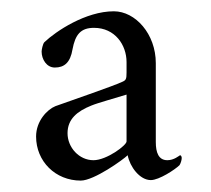

<svg xmlns="http://www.w3.org/2000/svg" viewBox="-20 -563 373 340"><path d="M145.5 -279.3C120.1 -279.3 99.6 -301.8 99.6 -327.1C99.6 -352.5 117.2 -366.2 141.6 -376C153.3 -380.9 185.5 -389.6 204.1 -395.5V-312.5C204.1 -305.7 168.9 -279.3 145.5 -279.3ZM181.6 -543C131.8 -543 79.1 -507.8 58.6 -488.3C55.7 -485.4 53.7 -474.6 53.7 -471.7C53.7 -458 62.5 -443.4 77.1 -443.4C93.8 -443.4 104.5 -452.1 108.4 -475.6C113.3 -502 123 -513.7 146.5 -513.7C183.6 -513.7 204.1 -483.4 204.1 -453.1V-434.6C204.1 -422.9 203.1 -420.9 196.3 -418C176.8 -409.2 116.2 -388.7 78.1 -375C63.5 -369.1 43.9 -348.6 43.9 -321.3C43.9 -277.3 78.1 -243.2 123 -243.2C146.5 -243.2 198.2 -280.3 206.1 -288.1C210 -267.6 227.5 -244.1 247.1 -244.1C261.7 -244.1 290 -262.7 297.9 -270.5C299.8 -273.4 301.8 -279.3 301.8 -283.2C301.8 -285.2 300.8 -288.1 298.8 -288.1C296.9 -287.1 288.1 -279.3 276.4 -279.3C260.7 -279.3 255.9 -293 255.9 -311.5V-451.2C255.9 -502.9 219.7 -543 181.6 -543Z"/></svg>

Font: Crimson
Style: Roman
Weight: 400
Version: Version 0.2